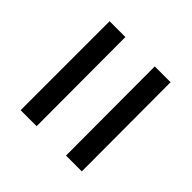

<svg xmlns="http://www.w3.org/2000/svg" viewBox="-52 -683 670 670"><g transform="rotate(-45 283.0 -348.0)"><path d="M501 -499H62V-420L501 -421ZM501 -276 62 -275V-197L501 -198Z"/></g></svg>

Font: United Sans Medium
Style: Regular
Weight: 500
Designer: Pablo Impallari, Rodrigo Fuenzalida (Modified by Dan O. Williams)
Version: Version 1.000;PS 001.000;hotconv 1.0.88;makeotf.lib2.5.64775